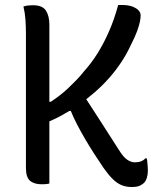

<svg xmlns="http://www.w3.org/2000/svg" viewBox="-20 -730 640 770"><path d="M304 -366Q342 -307 381 -247Q420 -187 458 -127Q474 -101 489.5 -90Q505 -79 521 -79Q535 -79 545.5 -83Q556 -87 563 -95H568Q570 -90 570.5 -84Q571 -78 571.5 -72.5Q572 -67 572.5 -60Q573 -53 573 -46Q573 -30 569 -17Q565 -4 557 4Q551 9 544 13Q537 17 528 18.5Q519 20 508 20Q486 20 467.5 12.5Q449 5 431.5 -12.5Q414 -30 395 -57Q376 -85 357 -114.5Q338 -144 320.5 -174Q303 -204 288.5 -232Q274 -260 264 -285H238ZM468 -710Q495 -710 511.5 -703.5Q528 -697 536 -688Q544 -679 544 -669Q544 -657 541 -642.5Q538 -628 530 -605.5Q522 -583 504 -548Q488 -513 466 -480Q444 -447 417.5 -417Q391 -387 360 -360Q329 -333 295.5 -309.5Q262 -286 227 -267Q192 -248 155 -234V-322H184Q202 -334 219 -347Q236 -360 252.5 -375.5Q269 -391 285.5 -408Q302 -425 317 -444Q346 -476 370.5 -515Q395 -554 416.5 -602.5Q438 -651 454 -710ZM74 -704Q84 -707 93 -708Q102 -709 112 -709Q151 -709 164.5 -687Q178 -665 178 -632Q178 -553 178 -473Q178 -393 178 -313.5Q178 -234 178 -154Q178 -74 178 6Q170 8 162.5 8.5Q155 9 147 9Q117 9 100.5 -5Q84 -19 84 -57Q84 -148 84 -237.5Q84 -327 84 -416.5Q84 -506 84 -596Q84 -625 82 -652Q80 -679 74 -704Z"/></svg>

Font: Recursive Monospace Casual
Style: Regular
Weight: 400
Version: Version 1.047